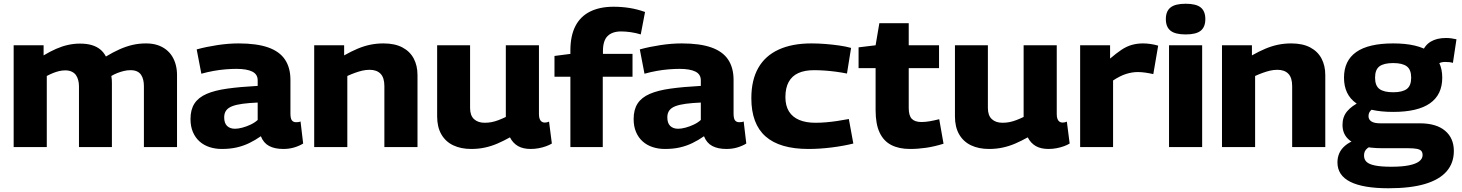

<svg xmlns="http://www.w3.org/2000/svg" viewBox="-20 -786 7810 1026"><path d="M53 0V-544H213V-490Q248 -511 280 -525Q312 -539 343.5 -546Q375 -553 407 -553Q444 -553 470.5 -545Q497 -537 515.5 -522Q534 -507 546 -484Q586 -508 620 -523Q654 -538 688 -546Q722 -554 760 -554Q794 -554 820.5 -545.5Q847 -537 867 -521.5Q887 -506 900 -485Q913 -464 919.5 -438.5Q926 -413 926 -385V0H749V-326Q749 -343 745.5 -358.5Q742 -374 734 -386Q726 -398 712 -404.5Q698 -411 677 -411Q659 -411 641 -406.5Q623 -402 606.5 -395.5Q590 -389 575 -380Q577 -370 577.5 -360Q578 -350 578 -341V0H402V-325Q402 -342 398 -357.5Q394 -373 386 -384.5Q378 -396 363.5 -403Q349 -410 329 -410Q312 -410 295.5 -406Q279 -402 263 -395.5Q247 -389 230 -380V0Z M998 -150Q998 -200 1019 -232.5Q1040 -265 1083.5 -284Q1127 -303 1195 -312.5Q1263 -322 1357 -327V-357Q1357 -389 1328 -403.5Q1299 -418 1243 -418Q1218 -418 1186 -415.5Q1154 -413 1121 -407Q1088 -401 1056 -392L1031 -522Q1082 -536 1141.5 -545Q1201 -554 1255 -554Q1352 -554 1413 -532.5Q1474 -511 1503 -467.5Q1532 -424 1532 -359V-180Q1532 -152 1540 -142.5Q1548 -133 1561 -133Q1566 -133 1573 -133.5Q1580 -134 1586 -137L1600 -19Q1579 -6 1552 2Q1525 10 1494 10Q1448 10 1418 -6Q1388 -22 1374 -58Q1344 -37 1312 -21.5Q1280 -6 1244.5 2Q1209 10 1165 10Q1130 10 1099.5 0Q1069 -10 1046.5 -30Q1024 -50 1011 -80Q998 -110 998 -150ZM1178 -159Q1178 -128 1193.5 -113Q1209 -98 1236 -98Q1253 -98 1275.5 -104Q1298 -110 1320 -120.5Q1342 -131 1357 -145V-238Q1311 -236 1277 -231.5Q1243 -227 1221 -218.5Q1199 -210 1188.5 -195.5Q1178 -181 1178 -159Z M1659 0V-544H1819V-490Q1858 -512 1891.5 -526Q1925 -540 1958.5 -547Q1992 -554 2029 -554Q2090 -554 2130.5 -532.5Q2171 -511 2191 -473Q2211 -435 2211 -385V0H2034V-326Q2034 -371 2013.5 -392Q1993 -413 1955 -413Q1935 -413 1916 -408.5Q1897 -404 1877.5 -397Q1858 -390 1836 -380V0Z M2498 10Q2443 10 2402 -9.5Q2361 -29 2338.5 -68Q2316 -107 2316 -164V-544H2492V-209Q2492 -169 2513 -149.5Q2534 -130 2570 -130Q2590 -130 2607.5 -133.5Q2625 -137 2643.5 -144Q2662 -151 2683 -161V-544H2860V-176Q2860 -160 2864 -150Q2868 -140 2875 -135.5Q2882 -131 2891 -131Q2903 -131 2914 -136L2929 -19Q2916 -11 2898 -4.5Q2880 2 2859 6Q2838 10 2816 10Q2775 10 2748 -5.5Q2721 -21 2705 -52Q2671 -33 2638.5 -19Q2606 -5 2571.5 2.5Q2537 10 2498 10Z M3028 0V-376H2943V-487L3028 -498V-516Q3028 -594 3054.5 -646Q3081 -698 3133 -724Q3185 -750 3259 -750Q3302 -750 3343.5 -743.5Q3385 -737 3427 -722L3404 -602Q3379 -610 3351 -614Q3323 -618 3299 -618Q3252 -618 3227 -593.5Q3202 -569 3202 -513V-498H3360V-376H3201V0Z M3366 -150Q3366 -200 3387 -232.5Q3408 -265 3451.5 -284Q3495 -303 3563 -312.5Q3631 -322 3725 -327V-357Q3725 -389 3696 -403.5Q3667 -418 3611 -418Q3586 -418 3554 -415.5Q3522 -413 3489 -407Q3456 -401 3424 -392L3399 -522Q3450 -536 3509.5 -545Q3569 -554 3623 -554Q3720 -554 3781 -532.5Q3842 -511 3871 -467.5Q3900 -424 3900 -359V-180Q3900 -152 3908 -142.5Q3916 -133 3929 -133Q3934 -133 3941 -133.5Q3948 -134 3954 -137L3968 -19Q3947 -6 3920 2Q3893 10 3862 10Q3816 10 3786 -6Q3756 -22 3742 -58Q3712 -37 3680 -21.5Q3648 -6 3612.5 2Q3577 10 3533 10Q3498 10 3467.5 0Q3437 -10 3414.5 -30Q3392 -50 3379 -80Q3366 -110 3366 -150ZM3546 -159Q3546 -128 3561.5 -113Q3577 -98 3604 -98Q3621 -98 3643.5 -104Q3666 -110 3688 -120.5Q3710 -131 3725 -145V-238Q3679 -236 3645 -231.5Q3611 -227 3589 -218.5Q3567 -210 3556.5 -195.5Q3546 -181 3546 -159Z M3995 -261Q3995 -358 4032 -423Q4069 -488 4141 -521Q4213 -554 4316 -554Q4353 -554 4390.5 -551Q4428 -548 4463.5 -543Q4499 -538 4528 -530L4506 -393Q4476 -399 4445.5 -403Q4415 -407 4386 -409Q4357 -411 4330 -411Q4280 -411 4246 -395.5Q4212 -380 4194.5 -348Q4177 -316 4177 -267Q4177 -221 4196 -190.5Q4215 -160 4251 -145Q4287 -130 4337 -130Q4366 -130 4395 -132.5Q4424 -135 4454 -139.5Q4484 -144 4516 -150L4540 -19Q4488 -6 4424 2Q4360 10 4300 10Q4147 10 4071 -57Q3995 -124 3995 -261Z M4843 10Q4784 10 4743 -11Q4702 -32 4680.5 -77.5Q4659 -123 4659 -197V-422H4568V-533L4659 -544L4679 -662H4836V-544H4998V-422H4836V-209Q4836 -168 4852.5 -151Q4869 -134 4904 -134Q4925 -134 4948 -138Q4971 -142 4999 -149L5022 -18Q4974 -3 4930 3.5Q4886 10 4843 10Z M5265 10Q5210 10 5169 -9.5Q5128 -29 5105.5 -68Q5083 -107 5083 -164V-544H5259V-209Q5259 -169 5280 -149.5Q5301 -130 5337 -130Q5357 -130 5374.5 -133.5Q5392 -137 5410.5 -144Q5429 -151 5450 -161V-544H5627V-176Q5627 -160 5631 -150Q5635 -140 5642 -135.5Q5649 -131 5658 -131Q5670 -131 5681 -136L5696 -19Q5683 -11 5665 -4.5Q5647 2 5626 6Q5605 10 5583 10Q5542 10 5515 -5.5Q5488 -21 5472 -52Q5438 -33 5405.5 -19Q5373 -5 5338.5 2.5Q5304 10 5265 10Z M5912 -544V-473Q5946 -502 5973 -520Q6000 -538 6028 -546Q6056 -554 6088 -554Q6107 -554 6128 -551Q6149 -548 6169 -542L6143 -390Q6121 -395 6100 -398Q6079 -401 6060 -401Q6030 -401 5998 -391Q5966 -381 5928 -356V0H5752V-544Z M6316 -602Q6260 -602 6235 -622Q6210 -642 6210 -684Q6210 -726 6235 -746Q6260 -766 6316 -766Q6372 -766 6396.5 -746Q6421 -726 6421 -684Q6421 -642 6396.5 -622Q6372 -602 6316 -602ZM6227 0V-544H6404V0Z M6510 0V-544H6670V-490Q6709 -512 6742.5 -526Q6776 -540 6809.5 -547Q6843 -554 6880 -554Q6941 -554 6981.5 -532.5Q7022 -511 7042 -473Q7062 -435 7062 -385V0H6885V-326Q6885 -371 6864.5 -392Q6844 -413 6806 -413Q6786 -413 6767 -408.5Q6748 -404 6728.5 -397Q6709 -390 6687 -380V0Z M7400 220Q7264 220 7195.5 185.5Q7127 151 7127 82Q7127 55 7137 32.5Q7147 10 7169 -8.5Q7191 -27 7227 -40L7315 -9Q7299 -3 7288.5 5Q7278 13 7273.5 22.5Q7269 32 7269 45Q7269 66 7282.5 79Q7296 92 7328.5 98.5Q7361 105 7415 105Q7472 105 7509 97.5Q7546 90 7564 76Q7582 62 7582 43Q7582 29 7575.5 21Q7569 13 7552 9.5Q7535 6 7504 6H7366Q7302 6 7254.5 -6.5Q7207 -19 7180.5 -47Q7154 -75 7154 -119Q7154 -162 7179 -191.5Q7204 -221 7247 -241L7336 -217Q7315 -206 7304 -194.5Q7293 -183 7293 -165Q7293 -147 7308.5 -137Q7324 -127 7356 -127H7567Q7655 -127 7702 -87.5Q7749 -48 7749 21Q7749 85 7710.5 129.5Q7672 174 7595 197Q7518 220 7400 220ZM7425 -188Q7293 -188 7227.5 -234Q7162 -280 7162 -371Q7162 -462 7227.5 -508Q7293 -554 7425 -554Q7556 -554 7621.5 -508Q7687 -462 7687 -371Q7687 -280 7621.5 -234Q7556 -188 7425 -188ZM7425 -293Q7474 -293 7497.5 -310.5Q7521 -328 7521 -371Q7521 -414 7497.5 -431.5Q7474 -449 7425 -449Q7375 -449 7351.5 -431.5Q7328 -414 7328 -371Q7328 -328 7351.5 -310.5Q7375 -293 7425 -293ZM7647 -426 7579 -504Q7593 -544 7625.5 -563.5Q7658 -583 7707 -583Q7723 -583 7736.5 -581Q7750 -579 7763 -576L7744 -450Q7735 -453 7724 -454Q7713 -455 7702 -455Q7684 -455 7670 -448Q7656 -441 7647 -426Z"/></svg>

Font: Georama SemiExpanded
Style: Bold
Weight: 700
Width: 6
Designer: Jean-Baptiste Levee
Foundry: Production Type
Version: Version 1.001